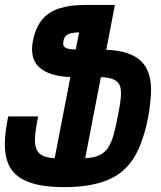

<svg xmlns="http://www.w3.org/2000/svg" viewBox="-34 -749 656 783"><path d="M227.5 14.2C311 14.2 375 1 422.4 -22.9C470.7 -47.4 502 -84 522.9 -124.5C545.9 -168.9 562 -226.1 570.8 -274.4C578.1 -314.5 582 -357.4 582 -383.3C582 -414.6 576.2 -446.8 562.5 -471.7C538.6 -515.6 488.3 -542.5 399.4 -545.9L434.6 -729H320.3C248.5 -729 198.7 -717.8 164.1 -693.4C129.4 -668.9 109.9 -631.8 100.1 -581.1C98.1 -570.8 96.7 -561 96.7 -548.8C96.7 -516.6 106.4 -492.7 126 -474.6C151.9 -450.7 194.8 -437 252.9 -434.6L189 -104C144 -106 120.6 -118.7 112.3 -147.9C109.9 -156.7 108.4 -166.5 108.4 -179.2C108.4 -203.1 113.8 -235.8 121.6 -274.4H-0.5C-8.8 -232.9 -14.2 -194.3 -14.2 -161.6C-14.2 -147.5 -13.2 -135.7 -11.7 -124.5C-5.9 -81.5 11.7 -46.9 49.3 -22.9C86.9 1 144 14.2 227.5 14.2ZM274.9 -547.4C251.5 -547.4 237.8 -550.3 230.5 -556.2C225.6 -560.1 223.6 -564.9 223.6 -570.8C223.6 -573.7 224.1 -578.1 224.6 -581.1C226.6 -592.3 230.5 -601.1 240.2 -607.4C250 -613.3 265.1 -616.7 288.6 -616.7ZM313.5 -104 377.4 -434.6C426.3 -432.6 448.2 -420.4 456.1 -396C458.5 -388.2 459.5 -378.9 459.5 -368.7C459.5 -344.7 454.1 -314 446.3 -274.4C435.5 -219.2 425.8 -175.8 407.7 -147.9C389.6 -120.1 361.8 -106 313.5 -104Z"/></svg>

Font: Hack
Style: Bold Oblique
Weight: 700
Italic angle: -12°
Monospace: yes
Designer: Christopher Simpkins
Foundry: Christopher Simpkins
Version: Version 2.010